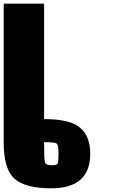

<svg xmlns="http://www.w3.org/2000/svg" viewBox="-20 -895 634 1040"><path d="M218.8 -875V-250Q359.4 -250 414.1 -203.1Q468.8 -156.2 468.8 -62.5Q468.8 125 257.8 125Q117.2 125 58.6 73.2Q0 21.5 0 -125V-875ZM257.8 0Q287.1 0 292 -7.8Q296.9 -15.6 296.9 -62.5Q296.9 -109.4 287.1 -117.2Q277.3 -125 218.8 -125Q218.8 -31.2 223.6 -15.6Q228.5 0 257.8 0Z"/></svg>

Font: CraftyPE
Style: Regular
Weight: 400
Designer: Erek Butcher
Foundry: Haunted Coop
Version: Version 0.018;April 4, 2024;FontCreator 15.0.0.2962 64-bit